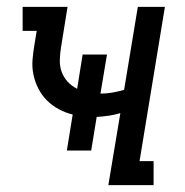

<svg xmlns="http://www.w3.org/2000/svg" viewBox="-20 -540 540 560"><path d="M296 0 331 -210Q314 -205 297 -202.5Q280 -200 262 -199L246 -101H175L192 -206Q171 -211 151.5 -221.5Q132 -232 117 -247Q102 -262 92 -281.5Q82 -301 77.5 -322.5Q73 -344 75 -367Q77 -390 81 -413L87 -450H46V-520H177L158 -402Q155 -384 154.5 -365Q154 -346 160 -330Q166 -314 177.5 -301.5Q189 -289 205 -281L221 -381H292L273 -267Q291 -267 308 -270Q325 -273 342 -278L382 -520H461L387 -70H428V0Z"/></svg>

Font: Iosevka Gothic
Style: Italic
Weight: 400
Italic angle: -9°
Monospace: yes
Designer: Belleve Invis
Foundry: Belleve Invis
Version: Version 15.5.1; ttfautohint (v1.8.4)